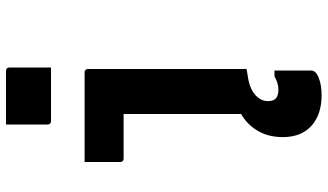

<svg xmlns="http://www.w3.org/2000/svg" viewBox="-246 -596 1092 640"><g transform="rotate(-90 300.0 -276.0)"><path d="M240 -11Q240 -35 240 -74.5Q240 -114 240 -162Q240 -210 240 -257.5Q240 -305 240 -345.5Q240 -386 240 -410H220Q195 -410 181 -410Q167 -410 155.5 -410Q144 -410 130 -410Q116 -410 91 -410Q86 -410 83 -413Q80 -416 80 -421Q80 -451 80 -480.5Q80 -510 80 -540Q116 -540 145.5 -540Q175 -540 202 -540Q229 -540 256.5 -540Q284 -540 313.5 -540Q343 -540 379 -540Q383 -540 385 -538.5Q387 -537 388.5 -535Q390 -533 390 -529Q390 -483 390 -427.5Q390 -372 390 -314Q390 -256 390 -201Q390 -146 390 -99Q390 -83 390 -66.5Q390 -50 390 -33.5Q390 -17 390 0Q353 0 321 0Q289 0 251 0Q246 0 243 -3Q240 -6 240 -11ZM332 -42Q343 -42 357 -32Q371 -22 389 0Q385 1 377.5 2Q370 3 354 6Q322 12 302.5 30Q283 48 283 71Q283 90 292.5 98Q302 106 321 106Q333 106 344 102.5Q355 99 365 93H385Q385 103 385 115.5Q385 128 385 150.5Q385 173 385 215Q385 231 360.5 240.5Q336 250 303 250Q238 250 200.5 216Q163 182 163 121Q163 71 185.5 34.5Q208 -2 246.5 -22Q285 -42 332 -42ZM205 -802Q226 -802 248.5 -802Q271 -802 294.5 -802Q318 -802 340.5 -802Q363 -802 384 -802Q389 -802 392 -799Q395 -796 395 -791V-652Q374 -652 351.5 -652Q329 -652 305.5 -652Q282 -652 259.5 -652Q237 -652 216 -652Q211 -652 208 -655Q205 -658 205 -663Z"/></g></svg>

Font: Recursive Monospace ExtraBold
Style: Regular
Weight: 800
Version: Version 1.047